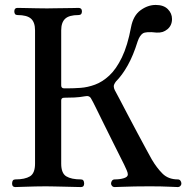

<svg xmlns="http://www.w3.org/2000/svg" viewBox="-20 -758 773 778"><path d="M42 0Q29 0 29 -14Q29 -31 42 -31Q81 -31 101.5 -43.5Q122 -56 122 -95V-635Q122 -668 105.5 -682.5Q89 -697 51 -697Q38 -697 38 -712Q38 -726 51 -726Q56 -726 79 -725.5Q102 -725 128.5 -724.5Q155 -724 171 -724Q183 -724 202.5 -724.5Q222 -725 242.5 -725Q263 -725 278.5 -725.5Q294 -726 298 -726Q312 -726 312 -712Q312 -697 298 -697Q260 -697 244 -682Q228 -667 228 -635V-412Q228 -400 240 -400Q243 -400 246.5 -400Q250 -400 254 -400Q278 -400 306.5 -402Q335 -404 365 -415Q395 -426 423 -452Q451 -478 474 -525.5Q497 -573 511 -648Q520 -695 549.5 -716.5Q579 -738 611 -738Q643 -738 660 -721Q677 -704 677 -681Q677 -655 658.5 -639.5Q640 -624 614 -626Q571 -631 558.5 -622.5Q546 -614 538 -591Q520 -533 497.5 -493Q475 -453 450 -428Q441 -416 441 -408.5Q441 -401 445 -393Q450 -384 464.5 -356.5Q479 -329 498 -292.5Q517 -256 537 -219Q557 -182 572.5 -153Q588 -124 595 -112Q615 -78 638.5 -54.5Q662 -31 701 -31Q707 -31 711 -26Q715 -21 715 -14Q715 -9 711 -4.5Q707 0 701 0Q691 0 663.5 -1.5Q636 -3 585 -3Q556 -3 526 -2.5Q496 -2 474 -1Q452 0 445 0Q438 0 434 -4.5Q430 -9 430 -14Q430 -21 434 -26Q438 -31 445 -31Q466 -31 482 -36Q498 -41 498 -51Q498 -58 493.5 -68Q489 -78 483 -91Q480 -97 467 -123Q454 -149 436 -185Q418 -221 400 -257.5Q382 -294 368.5 -321.5Q355 -349 350 -357Q343 -372 325 -368Q303 -364 282 -363Q261 -362 240 -362Q228 -362 228 -351V-95Q228 -56 248.5 -43.5Q269 -31 308 -31Q321 -31 321 -14Q321 0 308 0Q303 0 285 -0.5Q267 -1 244 -1.5Q221 -2 199.5 -2.5Q178 -3 166 -3Q150 -3 123.5 -2.5Q97 -2 73 -1Q49 0 42 0Z"/></svg>

Font: Zen Old Mincho SemiBold
Style: Regular
Weight: 600
Version: Version 1.500